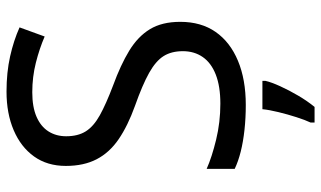

<svg xmlns="http://www.w3.org/2000/svg" viewBox="-218 -546 985 589"><g transform="rotate(-90 274.5 -251.5)"><path d="M247 10Q207 10 170.5 6Q134 2 104 -5.5Q74 -13 51 -24V-110Q87 -94 140.5 -81Q194 -68 251 -68Q304 -68 340 -82Q376 -96 394 -122Q412 -148 412 -183Q412 -218 397 -242Q382 -266 345.5 -286.5Q309 -307 244 -330Q183 -352 142 -380Q101 -408 80.5 -447.5Q60 -487 60 -542Q60 -599 89 -639.5Q118 -680 169.5 -702Q221 -724 288 -724Q347 -724 396 -713Q445 -702 485 -684L457 -607Q420 -623 376.5 -634Q333 -645 286 -645Q241 -645 211 -632Q181 -619 166 -595.5Q151 -572 151 -541Q151 -505 166 -481Q181 -457 215 -438Q249 -419 307 -397Q370 -374 413.5 -347.5Q457 -321 479.5 -284Q502 -247 502 -191Q502 -127 471 -82.5Q440 -38 382.5 -14Q325 10 247 10ZM321 70Q317 88 304.5 115.5Q292 143 275.5 171Q259 199 241 221H193V209Q201 192 209.5 165.5Q218 139 225 110.5Q232 82 234 61H321Z"/></g></svg>

Font: Noto Sans Symbols
Style: Regular
Weight: 400
Designer: Monotype Design Team
Foundry: Monotype Imaging Inc.
Version: Version 2.002